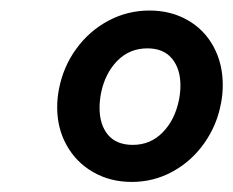

<svg xmlns="http://www.w3.org/2000/svg" viewBox="-20 -747 452 372"><path d="M90.8 -539.1Q90.8 -557.1 94.2 -574.2Q102.5 -617.7 127.7 -652.3Q152.8 -687 189.9 -706.8Q227.1 -726.6 269.5 -726.6Q311 -726.6 343.5 -708Q376 -689.5 393.8 -656.5Q411.6 -623.5 411.6 -582.5Q411.6 -564 408.2 -546.9Q400.4 -504.4 375.7 -469.5Q351.1 -434.6 314.5 -414.6Q277.8 -394.5 235.4 -394.5Q193.8 -394.5 160.9 -413.3Q127.9 -432.1 109.4 -465.1Q90.8 -498 90.8 -539.1ZM326.7 -553.2Q329.6 -567.9 329.6 -581.1Q329.6 -613.8 313.2 -633.5Q296.9 -653.3 265.6 -653.3Q231 -653.3 207.3 -629.2Q183.6 -605 175.8 -566.9Q172.9 -551.8 172.9 -538.1Q172.9 -505.4 189.2 -485.8Q205.6 -466.3 237.3 -466.3Q271.5 -466.3 295.2 -490.5Q318.8 -514.6 326.7 -553.2Z"/></svg>

Font: Reddit Sans Chocolate
Style: Bold Italic
Weight: 700
Italic angle: -11.25°
Designer: Stephen Hutchings
Version: Version 1.013